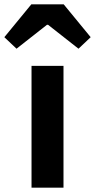

<svg xmlns="http://www.w3.org/2000/svg" viewBox="-66 -863 437 883"><path d="M79 0V-560H226V0ZM-46 -692 78 -843H227L351 -692L295 -639L155 -749H150L10 -639Z"/></svg>

Font: Chiron Sans HK TT
Style: Bold
Weight: 700
Designer: Ryoko NISHIZUKA 西塚涼子 (kana, bopomofo & ideographs); Paul D. Hunt (Latin, Greek & Cyrillic); Sandoll Communications 산돌커뮤니
Foundry: Adobe
Version: Version 2.022;hotconv 1.0.109;makeotfexe 2.5.65596